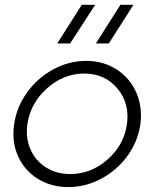

<svg xmlns="http://www.w3.org/2000/svg" viewBox="-20 -762 616 791"><path d="M38.1 -249Q47.9 -320.3 91.1 -380.6Q134.3 -440.9 199.2 -476.1Q264.2 -511.2 335 -511.2Q405.3 -511.2 460.2 -476.1Q515.1 -440.9 541.5 -380.6Q567.9 -320.3 558.1 -249Q547.9 -178.2 504.4 -118.9Q460.9 -59.6 396.2 -25.4Q331.5 8.8 261.2 8.8Q190.9 8.8 135.7 -25.4Q80.6 -59.6 54.2 -118.9Q27.8 -178.2 38.1 -249ZM92.8 -250Q85 -193.4 105.7 -146.2Q126.5 -99.1 169.7 -72Q212.9 -44.9 269 -44.9Q354.5 -44.9 422.6 -104.5Q490.7 -164.1 502.9 -250Q515.1 -336.4 463.4 -397.7Q411.6 -459 327.1 -459Q241.7 -459 173.3 -397.7Q105 -336.4 92.8 -250ZM215.8 -583 316.9 -742.2H372.1L269 -583ZM375 -583 476.1 -742.2H529.8L428.2 -583Z"/></svg>

Font: Human Sans Light
Style: Italic
Weight: 300
Italic angle: -8°
Designer: Tim Radville
Foundry: Continuum
Version: Version 1.000;FEAKit 1.0